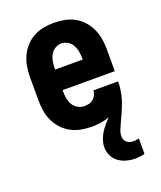

<svg xmlns="http://www.w3.org/2000/svg" viewBox="-139 -616 779 930"><g transform="rotate(-20 250.0 -151.5)"><path d="M396 225Q374 225 352 219Q330 213 312 200Q294 187 284 166.5Q274 146 274 124Q274 105 280 86.5Q286 68 296 51.5Q306 35 318.5 20.5Q331 6 344 -8Q323 1 299.5 4.5Q276 8 252 8Q225 8 198 3Q171 -2 146.5 -15Q122 -28 103 -48.5Q84 -69 72.5 -93.5Q61 -118 56.5 -145.5Q52 -173 52 -200V-320Q52 -347 56.5 -374Q61 -401 72.5 -426Q84 -451 102.5 -471.5Q121 -492 145 -505Q169 -518 196 -523Q223 -528 250 -528Q277 -528 304 -523Q331 -518 355 -505Q379 -492 397.5 -471.5Q416 -451 427.5 -426Q439 -401 443.5 -374Q448 -347 448 -320V-207H179V-200Q179 -182 182 -164.5Q185 -147 194 -131.5Q203 -116 219 -107Q235 -98 252 -98Q265 -98 277 -101Q289 -104 298 -112Q307 -120 312.5 -131Q318 -142 319 -155H446Q446 -138 444 -121Q442 -104 438.5 -87.5Q435 -71 429.5 -55Q424 -39 417.5 -23.5Q411 -8 404 7Q397 22 390 37.5Q383 53 376.5 68.5Q370 84 370 101Q370 110 373.5 118.5Q377 127 384.5 133Q392 139 401 141Q410 143 419 143Q426 143 432.5 142Q439 141 446 139V219Q434 222 421.5 223.5Q409 225 396 225ZM321 -313V-320Q321 -337 318 -354.5Q315 -372 306.5 -387.5Q298 -403 282.5 -412.5Q267 -422 250 -422Q233 -422 217.5 -412.5Q202 -403 193.5 -387.5Q185 -372 182 -354.5Q179 -337 179 -320V-313Z"/></g></svg>

Font: Iosevka Curly Slab Heavy
Style: Regular
Weight: 900
Monospace: yes
Designer: Belleve Invis
Foundry: Belleve Invis
Version: Version 22.1.2; ttfautohint (v1.8.4)